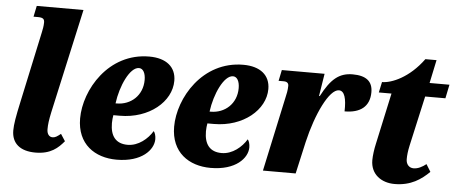

<svg xmlns="http://www.w3.org/2000/svg" viewBox="-51 -881 2408 1011"><g transform="rotate(5 1153.0 -375.0)"><path d="M165 10C246 10 284 -26 315 -63L291 -100C272 -85 262 -78 248 -78C230 -78 218 -93 218 -118C218 -144 221 -166 230 -209L352 -760H105L93 -702H117C145 -702 151 -693 151 -676C151 -658 147 -638 143 -620L64 -252C46 -169 39 -129 39 -96C39 -28 84 10 165 10Z M594 10C727 10 788 -59 788 -115C788 -133 783 -149 776 -157C751 -115 702 -73 645 -73C583 -73 553 -111 553 -180C553 -196 555 -210 557 -222H591C746 -222 861 -320 861 -430C861 -503 809 -546 719 -546C503 -546 384 -341 384 -190C384 -54 479 10 594 10ZM569 -285H563C575 -378 622 -481 670 -481C692 -481 705 -457 705 -421C705 -339 644 -285 569 -285Z M1091 10C1224 10 1285 -59 1285 -115C1285 -133 1280 -149 1273 -157C1248 -115 1199 -73 1142 -73C1080 -73 1050 -111 1050 -180C1050 -196 1052 -210 1054 -222H1088C1243 -222 1358 -320 1358 -430C1358 -503 1306 -546 1216 -546C1000 -546 881 -341 881 -190C881 -54 976 10 1091 10ZM1066 -285H1060C1072 -378 1119 -481 1167 -481C1189 -481 1202 -457 1202 -421C1202 -339 1141 -285 1066 -285Z M1451 -390 1367 0H1540L1578 -169C1613 -320 1678 -456 1729 -456C1759 -456 1770 -415 1768 -348C1850 -348 1900 -384 1900 -461C1900 -518 1865 -546 1794 -546C1722 -546 1679 -509 1631 -417H1627L1646 -536H1420L1408 -478H1435C1454 -478 1461 -469 1461 -456C1461 -434 1456 -411 1451 -390Z M2063 10C2150 10 2203 -28 2246 -70L2222 -109C2202 -93 2179 -81 2156 -81C2133 -81 2116 -98 2116 -126C2116 -146 2118 -167 2125 -199L2184 -463H2291L2306 -536H2201L2227 -659H2168C2093 -556 2001 -519 1951 -519L1939 -463H2006L1947 -191C1941 -165 1936 -129 1936 -105C1936 -29 1995 10 2063 10Z"/></g></svg>

Font: Noto Serif Condensed Black
Style: Italic
Weight: 900
Width: 3
Italic angle: -12°
Designer: Monotype Design Team
Foundry: Monotype Imaging Inc.
Version: Version 2.013